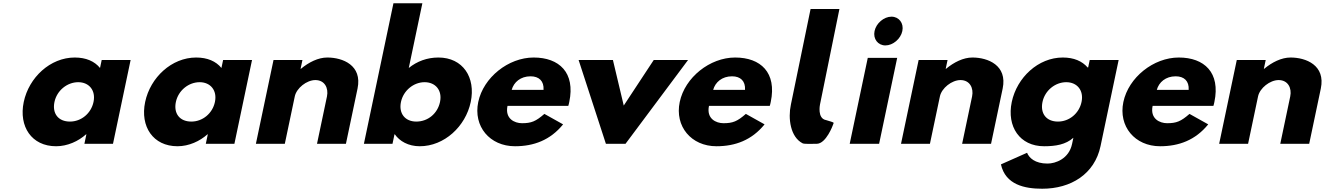

<svg xmlns="http://www.w3.org/2000/svg" viewBox="-20 -880 8108 1175"><path d="M125.3 -256C93.8 -106 173.3 15 323.3 15C393.3 15 459.9 -16 506.7 -58H508.7L496.5 0H671.5L779.4 -513H602.4L592.1 -464C558.7 -505 506.5 -528 437.5 -528C287.5 -528 156.9 -406 125.3 -256ZM313.3 -256C328.3 -327 391.8 -377 458.8 -377C524.8 -377 567.3 -327 552.3 -256C537.6 -186 477.1 -136 408.1 -136C336.1 -136 298.6 -186 313.3 -256Z M868.3 -256C836.8 -106 916.3 15 1066.3 15C1136.3 15 1202.9 -16 1249.7 -58H1251.7L1239.5 0H1414.5L1522.4 -513H1345.4L1335.1 -464C1301.7 -505 1249.5 -528 1180.5 -528C1030.5 -528 899.9 -406 868.3 -256ZM1056.3 -256C1071.3 -327 1134.8 -377 1201.8 -377C1267.8 -377 1310.3 -327 1295.3 -256C1280.6 -186 1220.1 -136 1151.1 -136C1079.1 -136 1041.6 -186 1056.3 -256Z M1546 0H1723L1784 -290C1794.7 -341 1857 -390 1910 -390C1967 -390 1991.7 -341 1981 -290L1920 0H2097L2168.1 -338C2198.1 -481 2077 -528 1983 -528C1927 -528 1869.9 -499 1821.5 -459H1819.5L1830.9 -513H1653.9Z M2860.8 -256C2892.4 -406 2813 -528 2663 -528C2594 -528 2532.2 -505 2481.6 -464L2564.8 -860H2387.8L2207 0H2382L2394.2 -58H2396.2C2425.4 -16 2478.8 15 2548.8 15C2698.8 15 2829.3 -106 2860.8 -256ZM2672.8 -256C2658.1 -186 2599.6 -136 2527.6 -136C2458.6 -136 2419.1 -186 2433.8 -256C2448.8 -327 2512.3 -377 2578.3 -377C2645.3 -377 2687.8 -327 2672.8 -256Z M3457.8 -232C3460 -238 3462.4 -249 3463.8 -256C3501.7 -436 3402 -528 3246 -528C3091 -528 2938.4 -406 2906.8 -256C2875.5 -107 2976.8 15 3131.8 15C3245.8 15 3347.6 -22 3426 -119L3311.5 -183C3258.8 -137 3231.5 -126 3174.5 -126C3129.5 -126 3069.2 -153 3085.8 -232ZM3111.4 -330C3124.3 -377 3165.8 -413 3226.8 -413C3278.8 -413 3309.7 -384 3306.4 -330Z M3730.9 -513H3520.9L3688 0H3808L4190.9 -513H3980.9L3797.2 -234Z M4690.8 -232C4693 -238 4695.4 -249 4696.8 -256C4734.7 -436 4635 -528 4479 -528C4324 -528 4171.4 -406 4139.8 -256C4108.5 -107 4209.8 15 4364.8 15C4478.8 15 4580.6 -22 4659 -119L4544.5 -183C4491.8 -137 4464.5 -126 4407.5 -126C4362.5 -126 4302.2 -153 4318.8 -232ZM4344.4 -330C4357.3 -377 4398.8 -413 4459.8 -413C4511.8 -413 4542.7 -384 4539.4 -330Z M4940.6 -825 4820.1 -240C4801.6 -154.6 4817 -41.6 4891.7 -3C4902 2.3 4946.1 0 4978.2 0C5036 -0.3 5077.3 -115 5077.3 -115C5084.1 -134 5089.5 -128 5035.5 -145C4980.2 -154.7 4998.1 -240 4998.1 -240L5117.1 -825Z M5180 0H5360L5470.6 -526H5290.6ZM5332.1 -690C5322 -642 5352.6 -602 5398.6 -602C5444.6 -602 5492 -642 5502.1 -690C5512.2 -738 5481.6 -778 5435.6 -778C5389.6 -778 5342.2 -738 5332.1 -690Z M5494 0H5671L5732 -290C5742.7 -341 5805 -390 5858 -390C5915 -390 5939.7 -341 5929 -290L5868 0H6045L6116.1 -338C6146.1 -481 6025 -528 5931 -528C5875 -528 5817.9 -499 5769.5 -459H5767.5L5778.9 -513H5601.9Z M6105.5 126C6133.2 251 6251.2 275 6358.2 275C6533.2 275 6678.9 186 6715.1 14L6825.9 -513H6648.9L6639.2 -467H6636.2C6602.4 -506 6552 -528 6484 -528C6334 -528 6203.4 -406 6171.8 -256C6140.3 -106 6219.8 15 6369.8 15C6439.8 15 6501.9 5 6548.8 -37L6540.8 1C6521.7 92 6439.6 121 6390.6 121C6313.6 121 6277.9 86 6265.4 55ZM6359.8 -256C6374.8 -327 6438.3 -377 6505.3 -377C6571.3 -377 6613.8 -327 6598.8 -256C6584.1 -186 6523.6 -136 6454.6 -136C6382.6 -136 6345.1 -186 6359.8 -256Z M7405.8 -232C7408 -238 7410.4 -249 7411.8 -256C7449.7 -436 7350 -528 7194 -528C7039 -528 6886.4 -406 6854.8 -256C6823.5 -107 6924.8 15 7079.8 15C7193.8 15 7295.6 -22 7374 -119L7259.5 -183C7206.8 -137 7179.5 -126 7122.5 -126C7077.5 -126 7017.2 -153 7033.8 -232ZM7059.4 -330C7072.3 -377 7113.8 -413 7174.8 -413C7226.8 -413 7257.7 -384 7254.4 -330Z M7441 0H7618L7679 -290C7689.7 -341 7752 -390 7805 -390C7862 -390 7886.7 -341 7876 -290L7815 0H7992L8063.1 -338C8093.1 -481 7972 -528 7878 -528C7822 -528 7764.9 -499 7716.5 -459H7714.5L7725.9 -513H7548.9Z"/></svg>

Font: Hussar
Style: BdOblTwo
Weight: 700
Foundry: Cannot Into Space Fonts
Version: Version 2.00